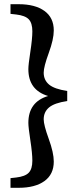

<svg xmlns="http://www.w3.org/2000/svg" viewBox="-20 -735 380 914"><path d="M300 -302V-254Q239 -245 213.5 -223.5Q188 -202 188 -167Q188 -140 212 -74Q236 -8 236 34Q236 95 191.5 127Q147 159 69 159H30V113L57 110Q100 105 117 87Q134 69 134 30Q134 -5 124.5 -67Q115 -129 115 -150Q115 -250 209 -278Q115 -306 115 -406Q115 -427 124.5 -489Q134 -551 134 -586Q134 -625 117 -643Q100 -661 57 -666L30 -669V-715H69Q147 -715 191.5 -683Q236 -651 236 -590Q236 -548 212 -482.5Q188 -417 188 -389Q188 -354 213.5 -332.5Q239 -311 300 -302Z"/></svg>

Font: TypoPRO Source Serif Pro
Style: Regular
Weight: 600
Designer: Frank Grießhammer
Foundry: Adobe Systems Incorporated
Version: Version 1.017;PS 1.0;hotconv 1.0.79;makeotf.lib2.5.61930